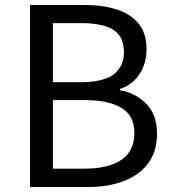

<svg xmlns="http://www.w3.org/2000/svg" viewBox="-20 -753 697 773"><path d="M101 0V-733H318Q393 -733 449.5 -715Q506 -697 538 -658Q570 -619 570 -554Q570 -518 557.5 -485.5Q545 -453 521 -429.5Q497 -406 463 -395V-390Q528 -378 570 -334Q612 -290 612 -215Q612 -143 576.5 -95.5Q541 -48 478.5 -24Q416 0 334 0ZM193 -422H302Q397 -422 438 -454Q479 -486 479 -542Q479 -607 435.5 -633.5Q392 -660 306 -660H193ZM193 -74H321Q415 -74 468 -109Q521 -144 521 -218Q521 -287 469 -318.5Q417 -350 321 -350H193Z"/></svg>

Font: Noto Sans HK
Style: Regular
Weight: 400
Designer: Ryoko NISHIZUKA 西塚涼子 (kana, bopomofo & ideographs); Paul D. Hunt (Latin, Greek & Cyrillic); Sandoll Communications 산돌커뮤니
Foundry: Adobe
Version: Version 2.004-H2;hotconv 1.0.118;makeotfexe 2.5.65603